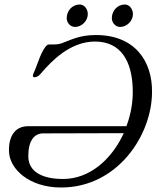

<svg xmlns="http://www.w3.org/2000/svg" viewBox="-20 -820 697 855"><path d="M314 -700C344 -700 371 -727 371 -757C371 -779 356 -800 335 -800C302 -800 277 -772 277 -739C277 -719 293 -700 314 -700ZM515 -700C545 -700 572 -727 572 -757C572 -779 557 -800 536 -800C503 -800 478 -772 478 -739C478 -719 494 -700 515 -700ZM407 -664C331 -664 294 -641 254 -627C242 -623 230 -622 220 -622C214 -622 208 -622 203 -622C198 -622 193 -622 191 -620C165 -601 145 -527 133 -502C127 -490 122 -476 133 -476C146 -476 156 -485 164 -495C208 -546 291 -635 403 -635C520 -635 568 -545 571 -424C573 -368 563 -311 543 -258H105C44 -258 18 -209 20 -146C22 -68 109 15 252 15C502 15 656 -216 657 -409C659 -546 582 -664 407 -664ZM261 -23C168 -23 106 -55 106 -125C106 -194 133 -226 172 -226L531 -227C478 -111 380 -23 261 -23Z"/></svg>

Font: EB Garamond
Style: Italic
Weight: 400
Italic angle: -17.2°
Designer: Georg Duffner and Octavio Pardo
Foundry: Georg Duffner
Version: Version 1.000;PS 001.000;hotconv 1.0.88;makeotf.lib2.5.64775